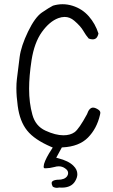

<svg xmlns="http://www.w3.org/2000/svg" viewBox="-20 -776 540 915"><path d="M325.7 -748.5Q301.8 -755.9 278.6 -755.9Q255.4 -755.9 232.4 -749Q213.4 -739.3 179.7 -716.3Q146.5 -693.4 113.5 -625Q80.6 -556.6 73.7 -504.9Q66.9 -453.1 60.5 -398.9Q58.1 -378.9 58.1 -355.5Q58.1 -317.4 64.5 -271Q74.2 -197.3 109.4 -153.8Q144 -110.4 223.6 -76.2L231.4 -72.8L226.6 -65.4Q198.2 -22.5 189.9 5.4Q188 13.7 188 18.1Q188 22.5 189.5 24.2Q190.9 25.9 193.8 25.9Q196.8 25.9 199.2 25.9Q215.8 25.9 238.8 20Q250 16.6 259.8 16.6Q276.4 16.6 289.6 25.9Q304.7 35.6 304.7 48.8Q304.7 56.2 300.3 63Q288.6 80.6 255.9 80.6Q253.9 80.6 252.4 80.6Q235.4 82.5 229.5 88.4Q226.1 90.8 226.1 96.7Q226.1 103.5 231.4 113.3Q240.2 119.1 251.5 119.1Q256.3 119.1 263.2 117.7Q269.5 118.2 274.4 118.2Q320.3 118.2 338.4 86.9Q348.6 69.8 348.6 54.2Q348.6 32.2 330.1 14.2Q307.1 -9.3 256.8 -22L248 -24.4L274.9 -73.7H278.8Q356.9 -77.6 399.2 -120.4Q441.4 -163.1 456.5 -228.5Q459.5 -238.3 457 -244.1Q455.1 -248.5 450.7 -252Q435.1 -263.2 423.3 -263.2Q415 -263.2 407.7 -255.9Q400.4 -248.5 394.5 -231.4Q356.4 -161.1 335.4 -146Q314.9 -131.3 282.2 -131.3Q244.6 -131.3 196.8 -153.3Q148.9 -175.3 134.3 -229.5Q118.7 -285.2 118.7 -353Q118.7 -412.6 130.4 -489.3Q143.6 -573.2 179.7 -623.5Q215.8 -673.8 257.8 -689.5Q273.4 -695.3 288.1 -695.3Q313 -695.3 334 -677.2Q364.3 -651.4 377.4 -628.4Q389.2 -607.9 402.8 -592.3Q413.1 -588.4 421.4 -588.4Q432.1 -588.4 439 -594.7Q445.8 -601.6 449.2 -616.2Q434.1 -663.1 403.3 -698.2Q372.1 -733.9 325.7 -748.5Z"/></svg>

Font: Bakudai
Style: ExtraLight
Weight: 200
Version: Version 1.48